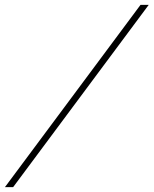

<svg xmlns="http://www.w3.org/2000/svg" viewBox="-60 -742 621 776"><path d="M541 -722.2 -6.8 14.2H-40L507.8 -722.2Z"/></svg>

Font: TypoPRO Playfair Display
Style: Italic
Weight: 400
Italic angle: -14°
Designer: Claus Eggers Sørensen
Foundry: Claus Eggers Sørensen
Version: Version 1.004;PS 001.004;hotconv 1.0.70;makeotf.lib2.5.58329